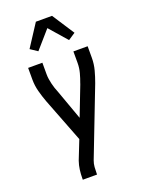

<svg xmlns="http://www.w3.org/2000/svg" viewBox="-178 -844 855 1140"><g transform="rotate(-20 250.0 -273.5)"><path d="M140 215V208Q140 180 143.5 153Q147 126 156 100L203 -19L95 -298Q82 -333 72 -370.5Q62 -408 62 -447V-520H152V-447Q152 -431 154.5 -415.5Q157 -400 160.5 -385Q164 -370 169 -355Q174 -340 180 -326L248 -137L321 -326V-327Q332 -356 340 -386Q348 -416 348 -447V-520H438V-447Q438 -408 428 -370.5Q418 -333 405 -298L240 129Q233 148 231.5 168Q230 188 230 208V215ZM153 -592 108 -622 199 -762H301L392 -622L347 -592L250 -703Z"/></g></svg>

Font: Iosevka Curly Medium
Style: Regular
Weight: 500
Monospace: yes
Designer: Belleve Invis
Foundry: Belleve Invis
Version: Version 22.1.2; ttfautohint (v1.8.4)